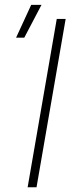

<svg xmlns="http://www.w3.org/2000/svg" viewBox="-20 -791 324 811"><path d="M257.3 -710.9 134.3 0H96.7L219.7 -710.9ZM47.9 -631.8 111.8 -770.5H155.3L82.5 -631.8Z"/></svg>

Font: Roboto Condensed ExtraLight
Style: Italic
Weight: 250
Italic angle: -12°
Designer: Christian Robertson
Foundry: Google
Version: Version 3.008; 2023